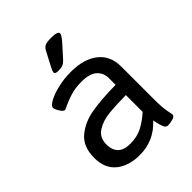

<svg xmlns="http://www.w3.org/2000/svg" viewBox="-204 -833 954 954"><g transform="rotate(-45 272.5 -356.0)"><path d="M49 -144Q49 -223 96.5 -262.5Q144 -302 213 -313.5Q282 -325 381 -326V-373Q381 -410 355 -433.5Q329 -457 271 -457Q227 -457 194 -446.5Q161 -436 139 -425.5Q117 -415 115 -415Q105 -415 92.5 -435Q80 -455 80 -465Q80 -478 106.5 -493Q133 -508 177 -518.5Q221 -529 268 -529Q361 -529 413 -487.5Q465 -446 465 -372V-148Q465 -82 471 -53.5Q477 -25 477 -22Q477 -10 458 -4.5Q439 1 423 1Q409 1 402.5 -14.5Q396 -30 392.5 -47Q389 -64 388 -69Q320 6 220 6Q143 6 96 -32Q49 -70 49 -144ZM381 -136V-254Q306 -253 258.5 -248Q211 -243 175 -220Q139 -197 139 -149Q139 -109 160.5 -88Q182 -67 224 -67Q273 -67 308.5 -85Q344 -103 381 -136ZM206 -589Q206 -594 217 -616L257 -692Q264 -706 276.5 -712Q289 -718 319 -718Q367 -718 367 -702Q367 -690 340 -660L286 -600Q272 -585 260.5 -580.5Q249 -576 228 -576Q206 -576 206 -589Z"/></g></svg>

Font: Asap-Regular
Style: Regular
Weight: 400
Designer: Pablo Cosgaya
Foundry: Omnibus-Type
Version: Version 2.000; ttfautohint (v1.8)